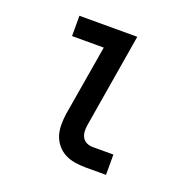

<svg xmlns="http://www.w3.org/2000/svg" viewBox="-99 -615 699 711"><g transform="rotate(20 250.0 -260.0)"><path d="M310 0Q288 0 267 -3.5Q246 -7 228 -16.5Q210 -26 197 -42Q184 -58 178 -77Q172 -96 172 -118Q172 -140 175 -161L222 -440H97V-520H325L263 -148Q261 -135 262 -122.5Q263 -110 269 -100Q275 -90 286 -85Q297 -80 310 -80H391V0Z"/></g></svg>

Font: Iosevka SS18 Medium
Style: Italic
Weight: 500
Italic angle: -9°
Monospace: yes
Designer: Belleve Invis
Foundry: Belleve Invis
Version: Version 25.1.1; ttfautohint (v1.8.4)